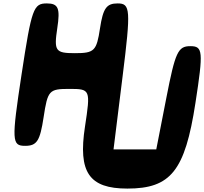

<svg xmlns="http://www.w3.org/2000/svg" viewBox="-20 -903 1194 1123"><path d="M106 -467C47 -79 49 -50 127 -50C196 -50 214 -79 235 -217C259 -375 267 -383 386 -383C509 -383 510 -379 477 -162C436 105 501 200 725 200C979 200 1062 96 1123 -300C1170 -604 1167 -633 1093 -633C1021 -633 1005 -598 953 -331L894 -29H644L697 -456C746 -848 743 -883 668 -883C603 -883 583 -855 565 -738C545 -605 532 -592 418 -592C304 -592 295 -605 315 -738C333 -855 321 -883 254 -883C176 -883 165 -855 106 -467Z"/></svg>

Font: Hussar Skorodowane
Style: Ky
Weight: 700
Foundry: Cannot Into Space Fonts
Version: Version 0.892